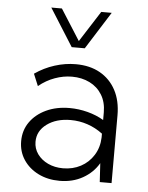

<svg xmlns="http://www.w3.org/2000/svg" viewBox="-53 -775 639 829"><g transform="rotate(5 266.5 -361.0)"><path d="M460.9 0H409.7L404.8 -81.5Q380.4 -39.6 336.4 -14.9Q292.5 9.8 236.3 9.8Q184.6 9.8 143.8 -10.5Q103 -30.8 79.6 -66.2Q56.2 -101.6 56.2 -146.5Q56.2 -193.4 81.5 -229.5Q106.9 -265.6 151.4 -286.4Q195.8 -307.1 252.4 -307.1Q292 -307.1 331.1 -296.9Q370.1 -286.6 400.9 -268.1V-301.3Q400.9 -345.7 381.3 -377.4Q361.8 -409.2 327.9 -426Q293.9 -442.9 251 -442.9Q213.9 -442.9 176.8 -429.4Q139.6 -416 107.4 -389.6L85.9 -441.4Q126 -469.2 171.6 -483.6Q217.3 -498 262.7 -498Q323.7 -498 367.9 -473.1Q412.1 -448.2 436.5 -402.6Q460.9 -356.9 460.9 -293.9ZM246.1 -45.4Q288.6 -45.4 323 -63.7Q357.4 -82 378.4 -115.5Q399.4 -148.9 400.9 -192.4V-209Q370.6 -231.9 335.2 -243.9Q299.8 -255.9 261.7 -255.9Q199.7 -255.9 158.9 -226.1Q118.2 -196.3 118.2 -149.4Q118.2 -120.1 135 -96.4Q151.9 -72.8 180.9 -59.1Q210 -45.4 246.1 -45.4ZM294.9 -569.8H238.3L135.7 -732.4H181.6L266.6 -598.6L352.1 -732.4H397.5Z"/></g></svg>

Font: Kumbh Sans Light
Style: Regular
Weight: 300
Version: Version 1.004